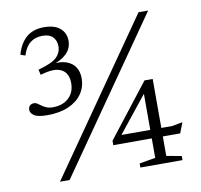

<svg xmlns="http://www.w3.org/2000/svg" viewBox="-77 -772 897 855"><g transform="rotate(-10 371.0 -345.0)"><path d="M126.5 0 602 -682.5H645.5L170 0ZM123.5 -301.5Q80 -301.5 63.5 -312.8Q47 -324 47 -339.5Q47 -350.5 54.2 -357.5Q61.5 -364.5 73.5 -364.5Q80.5 -364.5 87.8 -359.8Q95 -355 103.8 -348.5Q112.5 -342 124.5 -337Q136.5 -332 154 -332Q197.5 -332 224.8 -356.8Q252 -381.5 252 -425Q252 -450.5 240.8 -468Q229.5 -485.5 206.5 -491.8Q183.5 -498 147 -489.5L124.5 -484L119 -508Q182 -525 203.2 -545.8Q224.5 -566.5 224.5 -596Q224.5 -621 209 -637.2Q193.5 -653.5 162.5 -653.5Q129 -653.5 106.5 -635.8Q84 -618 72.5 -580L51 -587.5Q64.5 -636.5 95 -663.2Q125.5 -690 175 -690Q223 -690 248 -668.5Q273 -647 273 -611.5Q273 -577.5 248.5 -553.5Q224 -529.5 181.5 -518L182.5 -522Q221.5 -527.5 248 -518Q274.5 -508.5 288 -487.8Q301.5 -467 301.5 -437.5Q301.5 -397.5 280 -366.8Q258.5 -336 218.8 -318.8Q179 -301.5 123.5 -301.5ZM562.5 -340 583.5 -347 416.5 -138 413 -157.5H661.5L709.5 -166.5L691 -119H388.5V-139L575.5 -379H612.5V-31L680.5 -18.5V0H490V-18.5L562.5 -31Z"/></g></svg>

Font: Newsreader Light
Style: Regular
Weight: 300
Designer: Hugues Gentile
Foundry: Production Type
Version: Version 1.003